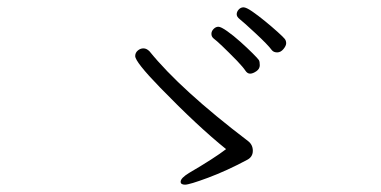

<svg xmlns="http://www.w3.org/2000/svg" viewBox="-20 -664 1040 524"><path d="M722 -527Q727 -521 736.5 -521Q746 -521 753.5 -530Q761 -539 761 -546Q761 -553 757 -558Q753 -563 737.5 -577Q722 -591 703 -606.5Q684 -622 668 -633Q652 -644 644.5 -644Q637 -644 631.5 -638Q626 -632 626 -625Q626 -618 634.5 -611.5Q643 -605 677 -573.5Q711 -542 722 -527ZM627 -498Q644 -480 649.5 -471.5Q655 -463 662.5 -463Q670 -463 679.5 -469.5Q689 -476 689 -486Q689 -496 686.5 -500Q684 -504 669.5 -518.5Q655 -533 636 -550Q617 -567 600 -579Q583 -591 576 -591Q569 -591 563 -585Q557 -579 557 -571.5Q557 -564 563 -559Q578 -548 627 -498ZM597 -257Q566 -233 496 -192Q473 -178 473 -168Q473 -160 485 -160Q497 -160 548 -179Q599 -198 655 -228Q670 -236 670 -252.5Q670 -269 657 -279Q473 -419 388 -524Q380 -532 371.5 -532Q363 -532 356 -526Q349 -520 349 -511Q349 -495 417 -425Q520 -319 597 -257Z"/></svg>

Font: LXGW WenKai Mono TC Light
Style: Regular
Weight: 300
Designer: LXGW / Fontworks Inc.
Foundry: LXGW / Fontworks Inc.
Version: Version 1.330